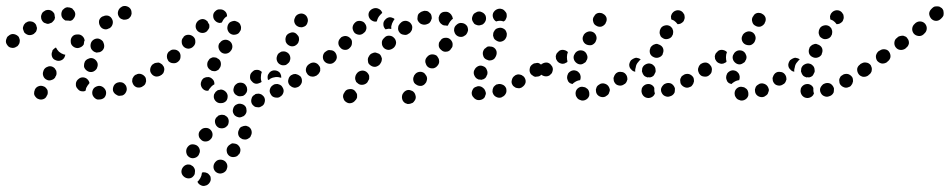

<svg xmlns="http://www.w3.org/2000/svg" viewBox="-42 -307 3142 635"><path d="M71 -1Q70 4 72 8Q74 12 77 15Q80 19 84 20Q92 24 101 21Q110 18 113 9L114 8Q116 4 116 0Q116 -5 115 -9Q113 -13 110 -16Q107 -20 103 -21Q94 -25 86 -22Q77 -19 73 -10V-9Q71 -5 71 -1ZM303 16Q309 9 309 0Q309 -5 307 -9Q305 -13 302 -16Q299 -19 295 -21Q291 -23 286 -23H285Q276 -22 269 -16Q263 -9 263 0Q263 5 265 9Q267 13 270 16Q273 19 277 21Q281 23 286 22H287Q296 22 303 16ZM375 -3Q379 -11 376 -20Q375 -24 372 -27Q369 -31 365 -33Q361 -35 357 -35Q352 -36 348 -34H347Q338 -31 334 -23Q330 -14 332 -6Q334 -1 337 2Q340 5 344 7Q348 10 352 10Q356 10 361 9H362Q371 6 375 -3ZM215 -13Q208 -20 209 -29Q209 -30 209 -31Q210 -40 218 -46Q225 -52 234 -51Q242 -50 247 -45Q253 -39 254 -32Q253 -32 253 -31Q247 -24 243 -16Q242 -11 241 -7Q238 -6 236 -5Q233 -5 230 -5Q221 -5 215 -13ZM436 -26Q439 -29 440 -34Q442 -38 441 -42Q441 -47 439 -51Q434 -59 425 -62Q416 -65 408 -60H407Q403 -58 400 -54Q398 -51 396 -47Q395 -42 395 -38Q396 -33 398 -29Q402 -21 411 -18Q420 -16 428 -20L429 -21Q433 -23 436 -26ZM101 -56Q104 -47 113 -43Q117 -41 121 -41Q126 -41 130 -43Q134 -44 137 -47Q141 -50 142 -55L143 -56Q145 -60 145 -64Q145 -69 144 -73Q142 -77 139 -81Q136 -84 132 -86Q123 -90 115 -86Q106 -83 102 -74V-73Q98 -65 101 -56ZM497 -65Q499 -69 500 -73Q501 -78 500 -82Q499 -86 496 -90Q491 -98 482 -99Q473 -101 465 -95H464Q460 -92 458 -88Q456 -85 455 -80Q454 -76 455 -71Q456 -67 459 -63Q464 -56 473 -54Q482 -53 490 -58L491 -59Q495 -61 497 -65ZM238 -101Q236 -97 236 -92Q235 -88 237 -83Q239 -79 242 -76Q245 -73 249 -71Q257 -67 266 -70Q275 -74 279 -82V-83Q283 -92 280 -100Q276 -109 268 -113Q259 -117 251 -113Q242 -110 238 -102ZM130 -120Q133 -111 142 -108Q150 -104 159 -107Q168 -110 172 -119V-120Q173 -121 173 -123Q174 -124 174 -126Q172 -126 169 -127Q160 -130 153 -136Q147 -142 143 -150Q143 -150 143 -150Q139 -148 136 -145Q133 -143 131 -139V-137Q127 -129 130 -120ZM258 -162Q260 -171 268 -176Q276 -181 285 -179Q294 -176 299 -169Q299 -168 300 -166Q304 -158 302 -149Q299 -140 291 -136Q288 -134 284 -134Q280 -133 277 -133Q273 -135 269 -136Q266 -138 264 -140Q262 -142 260 -145Q256 -153 258 -162ZM216 -148H215Q206 -148 199 -154Q192 -160 192 -169Q191 -179 197 -186Q203 -193 213 -193H214Q223 -194 230 -188Q237 -182 238 -173Q236 -170 236 -167Q235 -163 235 -160Q232 -155 227 -152Q222 -149 216 -148ZM20 -160Q23 -164 23 -168Q24 -172 23 -177Q22 -181 20 -185Q14 -192 5 -194Q-4 -196 -12 -190L-13 -189Q-17 -187 -19 -183Q-21 -179 -22 -175Q-23 -170 -22 -166Q-21 -162 -18 -158Q-13 -150 -4 -149Q5 -147 13 -153H14Q18 -156 20 -160ZM77 -202Q79 -206 80 -211Q81 -215 79 -219Q78 -224 76 -227Q70 -235 61 -236Q52 -238 44 -232H43Q40 -229 37 -225Q35 -221 34 -217Q33 -212 35 -208Q36 -204 38 -200Q44 -193 53 -191Q62 -190 70 -195L71 -196Q74 -199 77 -202ZM286 -240Q284 -231 288 -223Q292 -214 301 -211Q310 -208 318 -213H319Q327 -217 330 -226Q333 -235 329 -243Q325 -252 316 -255Q307 -257 299 -253H298Q289 -249 286 -240ZM138 -260Q138 -260 138 -261Q138 -261 138 -261Q133 -270 125 -273Q116 -276 107 -272L106 -271Q102 -269 99 -266Q96 -262 95 -258Q93 -254 94 -249Q94 -245 96 -241Q98 -237 101 -234Q104 -231 109 -230Q113 -228 117 -228Q122 -229 126 -231H127Q131 -233 134 -237Q137 -240 139 -244Q139 -245 139 -246Q140 -248 140 -249Q139 -251 139 -254Q138 -257 138 -260ZM161 -257Q160 -266 165 -274Q168 -277 172 -280Q175 -282 180 -283Q184 -283 189 -282Q193 -281 197 -279Q198 -278 199 -276Q206 -270 207 -261Q207 -252 201 -245Q199 -242 196 -240Q193 -239 190 -238Q185 -239 180 -239Q178 -239 176 -239Q174 -239 173 -240Q171 -241 170 -242Q162 -248 161 -257ZM349 -271Q346 -262 350 -254Q352 -250 355 -247Q359 -244 363 -243Q367 -241 372 -242Q376 -242 380 -244H381Q385 -246 388 -250Q391 -253 392 -257Q394 -262 393 -266Q393 -271 391 -275Q387 -283 378 -286Q369 -289 361 -285L360 -284Q352 -280 349 -271Z M624 274Q625 269 626 264Q630 262 634 263Q638 263 642 265Q646 266 649 270Q652 273 654 277Q655 281 655 286Q655 290 653 294Q651 298 648 301Q645 304 641 306H640Q631 310 623 306Q614 302 611 294Q613 292 615 290Q621 283 624 274ZM601 250Q599 246 596 243Q592 240 588 238Q584 237 579 237Q570 238 564 245Q558 252 558 261V262Q559 271 566 277Q573 283 582 283Q587 283 591 281Q595 279 598 275Q601 272 602 268Q603 263 603 259V258Q603 254 601 250ZM664 245Q664 254 671 261Q678 267 687 267Q697 266 703 260L704 259Q707 256 708 252Q710 247 710 243Q710 238 708 234Q706 230 703 227Q696 221 687 221Q677 221 671 228L670 229Q664 236 664 245ZM618 186Q615 177 607 173Q598 169 589 171Q581 174 576 183Q572 192 575 201Q577 209 586 214Q594 218 603 215Q612 212 616 204V203Q621 195 618 186ZM708 194Q709 203 717 209Q725 214 734 212Q743 211 748 203H749Q754 195 753 186Q751 177 743 171Q740 169 735 168Q731 167 727 167Q722 168 719 171Q715 173 712 177Q706 185 708 194ZM661 138Q661 129 654 122Q648 116 639 116Q629 116 623 122L622 123Q615 129 615 138Q615 148 622 154Q628 161 637 161Q647 161 653 155L654 154Q661 148 661 138ZM746 138Q748 147 756 151Q760 154 764 154Q769 155 773 154Q777 153 781 150Q785 148 787 144V143Q792 135 790 126Q788 117 780 112Q776 110 772 109Q767 109 763 110Q759 111 755 113Q751 116 749 120V121Q744 129 746 138ZM714 99Q716 90 711 82Q708 78 704 76Q701 73 696 73Q692 72 688 73Q683 74 679 76V77Q671 82 669 91Q668 100 673 108Q676 112 679 114Q683 117 687 117Q692 118 696 117Q701 116 704 114L705 113Q713 108 714 99ZM769 72Q772 68 773 64Q774 60 773 55Q773 51 771 47Q766 39 757 37Q748 34 740 39H739Q731 44 729 53Q726 62 731 70Q733 74 736 76Q740 79 744 80Q749 82 753 81Q758 80 761 78H762Q766 76 769 72ZM833 32Q836 23 832 15Q830 11 826 8Q823 5 819 4Q814 2 810 3Q805 3 801 5V6Q792 10 790 19Q787 28 791 36Q793 40 797 43Q800 46 804 47Q809 48 813 48Q818 48 822 45Q831 41 833 32ZM699 32Q703 30 706 27Q709 23 710 19Q711 15 711 10Q710 1 703 -5Q696 -11 687 -11L686 -10Q681 -10 677 -8Q674 -6 671 -3Q668 1 666 5Q665 9 665 14Q666 23 673 29Q680 35 689 34H690Q695 34 699 32ZM895 0Q898 -9 893 -17Q891 -21 888 -24Q884 -27 880 -28Q876 -30 871 -29Q867 -29 863 -27L862 -26Q854 -22 851 -13Q848 -4 853 4Q855 8 858 11Q862 14 866 15Q870 16 875 16Q879 16 883 14L884 13Q892 9 895 0ZM771 2Q774 -1 775 -6Q776 -10 775 -15Q775 -19 772 -23Q768 -31 759 -33Q750 -35 742 -31L741 -30Q733 -25 731 -16Q728 -7 733 1Q735 5 739 7Q743 10 747 11Q751 12 756 11Q760 11 764 9L765 8Q769 6 771 2ZM629 -13Q623 -19 622 -28V-29Q622 -34 624 -38Q625 -42 628 -45Q631 -49 635 -50Q639 -52 644 -52Q653 -53 660 -46Q667 -40 667 -31V-30Q667 -29 667 -29Q667 -29 667 -28Q659 -24 654 -17Q649 -12 647 -7Q646 -7 646 -7Q646 -7 645 -7Q636 -6 629 -13ZM956 -34Q958 -43 954 -51Q952 -55 948 -57Q944 -60 940 -61Q936 -63 931 -62Q927 -62 923 -59H922Q914 -54 912 -45Q909 -36 914 -28Q916 -24 920 -22Q923 -19 927 -18Q932 -16 936 -17Q941 -18 945 -20Q953 -25 956 -34ZM815 -32Q811 -30 806 -30Q802 -30 798 -32Q794 -34 791 -38Q784 -44 785 -54Q785 -63 792 -69L793 -70Q796 -73 800 -75Q804 -76 809 -76Q813 -76 817 -74Q821 -72 824 -69Q821 -62 821 -54Q820 -45 823 -37V-36Q819 -33 815 -32ZM843 -52Q843 -57 845 -61L846 -62Q850 -70 858 -73Q867 -76 876 -72Q880 -70 883 -67Q886 -63 887 -59Q888 -57 888 -54Q888 -52 888 -49Q887 -50 887 -50Q878 -53 869 -52Q860 -51 852 -47V-46Q848 -44 845 -42Q845 -42 845 -43Q844 -43 844 -44Q843 -48 843 -52ZM1015 -72Q1017 -81 1011 -89Q1009 -93 1005 -95Q1001 -98 997 -98Q993 -99 988 -98Q984 -97 980 -95L979 -94Q972 -89 970 -80Q968 -71 974 -63Q976 -59 980 -57Q984 -54 988 -54Q993 -53 997 -54Q1001 -55 1005 -57L1006 -58Q1013 -63 1015 -72ZM498 -65Q500 -69 501 -74Q502 -78 501 -82Q500 -87 497 -90Q495 -94 491 -96Q487 -99 483 -100Q478 -100 474 -99Q470 -99 466 -96L465 -95Q461 -93 459 -89Q457 -85 456 -81Q455 -77 456 -72Q457 -68 460 -64Q465 -56 474 -55Q483 -53 491 -59H492Q495 -62 498 -65ZM644 -88Q647 -79 655 -75Q658 -72 663 -72Q667 -71 672 -72Q676 -74 680 -76Q683 -79 685 -83L686 -84Q690 -92 688 -101Q686 -110 677 -114Q674 -117 669 -117Q665 -118 660 -117Q656 -115 652 -113Q649 -110 647 -106L646 -105Q642 -97 644 -88ZM874 -106Q877 -97 886 -93Q890 -91 894 -91Q899 -91 903 -92Q907 -94 910 -97Q914 -100 916 -104V-105Q920 -113 917 -122Q914 -131 905 -135Q901 -137 897 -137Q892 -137 888 -136Q884 -134 880 -131Q877 -128 875 -124V-123Q871 -115 874 -106ZM555 -119Q556 -129 550 -136Q543 -143 534 -143Q525 -144 518 -137H517Q514 -134 512 -130Q510 -126 510 -121Q510 -117 511 -113Q513 -108 515 -105Q522 -98 531 -98Q540 -97 547 -103L548 -104Q555 -110 555 -119ZM681 -148Q683 -139 691 -133Q699 -128 708 -130Q717 -132 722 -140L723 -141Q728 -149 726 -158Q724 -167 716 -172Q708 -177 699 -175Q690 -173 685 -165H684Q679 -157 681 -148ZM604 -171Q604 -180 597 -186Q590 -192 581 -192Q571 -192 565 -185V-184Q558 -177 559 -168Q559 -159 566 -152Q573 -146 582 -146Q592 -147 598 -154Q605 -161 604 -171ZM902 -177Q902 -173 903 -169Q905 -164 908 -161Q911 -158 915 -156Q923 -152 932 -155Q941 -159 945 -167V-168Q947 -172 947 -176Q947 -181 946 -185Q944 -189 941 -192Q938 -196 934 -198Q926 -202 917 -198Q908 -195 904 -187V-186Q902 -182 902 -177ZM715 -200Q721 -193 730 -192Q735 -192 739 -193Q743 -194 747 -197Q750 -200 752 -204Q755 -207 755 -212Q755 -213 755 -213Q756 -218 754 -222Q753 -226 750 -230Q747 -233 743 -235Q739 -237 735 -238Q726 -238 718 -233Q711 -227 710 -217Q710 -217 710 -217Q709 -208 715 -200ZM650 -215Q651 -221 650 -226Q646 -231 644 -237Q644 -237 644 -237Q644 -237 643 -237Q637 -244 627 -244Q618 -243 612 -237L611 -236Q605 -229 605 -220Q605 -211 612 -204Q619 -198 628 -198Q637 -198 644 -205V-206Q648 -210 650 -215ZM932 -232Q935 -223 944 -219Q948 -217 952 -217Q957 -216 961 -218Q965 -219 969 -222Q972 -225 974 -229V-230Q978 -238 975 -247Q972 -256 964 -260Q956 -264 947 -261Q938 -258 934 -250V-249Q929 -241 932 -232ZM686 -231H685Q675 -232 669 -239Q663 -245 663 -255Q663 -264 670 -270Q677 -277 686 -276H687Q696 -276 703 -269Q709 -263 709 -253Q706 -252 704 -250Q697 -244 693 -235Q692 -234 691 -232Q690 -232 688 -232Q687 -231 686 -231Z M1332 8Q1330 -1 1322 -6Q1318 -8 1314 -9Q1309 -10 1305 -9Q1301 -8 1297 -5Q1293 -2 1291 2L1290 3Q1286 11 1288 20Q1290 29 1298 34Q1302 36 1306 37Q1311 37 1315 36Q1319 35 1323 33Q1327 30 1329 26L1330 25Q1335 17 1332 8ZM1139 15Q1139 10 1139 6Q1138 1 1135 -2Q1133 -6 1129 -9Q1122 -14 1112 -12Q1103 -11 1098 -3L1097 -1Q1094 3 1093 7Q1092 12 1093 16Q1094 20 1096 24Q1099 28 1102 30Q1110 36 1119 34Q1128 32 1133 25L1135 23Q1138 19 1139 15ZM1544 24Q1535 25 1528 19Q1526 18 1525 16Q1518 10 1518 0Q1519 -9 1525 -16Q1529 -19 1533 -20Q1537 -22 1541 -22Q1546 -22 1550 -20Q1554 -18 1557 -15Q1560 -13 1561 -10Q1563 -7 1564 -3Q1564 -1 1565 1Q1565 5 1563 9Q1562 13 1560 16Q1554 23 1544 24ZM1626 9Q1629 6 1631 2Q1633 -2 1633 -6Q1633 -11 1632 -15Q1628 -24 1620 -27Q1611 -31 1603 -28H1601Q1597 -26 1594 -23Q1590 -20 1589 -16Q1587 -12 1587 -7Q1586 -3 1588 1Q1591 10 1600 14Q1608 18 1617 15L1618 14Q1623 12 1626 9ZM1696 -33Q1698 -42 1693 -50Q1691 -54 1687 -56Q1684 -59 1679 -60Q1675 -61 1671 -61Q1666 -60 1662 -58L1661 -57Q1653 -52 1651 -43Q1648 -34 1653 -26Q1655 -22 1659 -20Q1662 -17 1667 -16Q1671 -15 1675 -15Q1680 -16 1684 -18L1685 -19Q1693 -24 1696 -33ZM1370 -43Q1371 -47 1370 -51Q1369 -56 1366 -59Q1364 -63 1360 -66Q1352 -71 1343 -69Q1334 -67 1329 -59L1328 -58Q1326 -54 1325 -50Q1324 -45 1325 -41Q1326 -36 1328 -33Q1331 -29 1335 -27Q1342 -22 1352 -23Q1361 -25 1366 -33L1367 -34Q1369 -38 1370 -43ZM1179 -47Q1179 -51 1179 -56Q1178 -60 1175 -64Q1173 -67 1169 -70Q1161 -75 1152 -73Q1143 -71 1138 -64L1136 -61Q1134 -58 1133 -53Q1132 -49 1133 -44Q1134 -40 1136 -36Q1139 -33 1143 -30Q1150 -25 1160 -27Q1169 -29 1174 -36L1175 -39Q1178 -42 1179 -47ZM1527 -57Q1523 -65 1526 -74L1527 -75Q1528 -79 1532 -83Q1535 -86 1539 -88Q1543 -90 1547 -90Q1552 -90 1556 -88Q1565 -85 1568 -76Q1572 -68 1569 -59L1568 -58Q1567 -54 1564 -50Q1561 -47 1557 -45Q1555 -45 1553 -44Q1552 -44 1550 -43Q1546 -44 1542 -44Q1541 -44 1540 -44Q1540 -44 1540 -45Q1540 -45 1539 -45Q1531 -48 1527 -57ZM1755 -72Q1757 -81 1752 -89Q1749 -93 1745 -95Q1742 -98 1737 -99Q1733 -99 1729 -98Q1724 -98 1720 -95L1719 -94Q1711 -89 1710 -80Q1708 -71 1713 -63Q1716 -59 1720 -57Q1723 -54 1728 -53Q1732 -53 1737 -54Q1741 -54 1745 -57L1746 -58Q1754 -63 1755 -72ZM1013 -65Q1016 -69 1017 -73Q1017 -78 1017 -82Q1016 -87 1013 -90Q1008 -98 998 -100Q989 -101 982 -96L981 -95Q977 -93 975 -89Q973 -85 972 -81Q971 -77 972 -72Q973 -68 976 -64Q981 -56 990 -55Q999 -53 1007 -59Q1011 -61 1013 -65ZM1410 -99Q1411 -104 1410 -108Q1410 -112 1407 -116Q1405 -120 1402 -123Q1394 -128 1385 -127Q1376 -126 1370 -118L1369 -117Q1366 -113 1365 -109Q1364 -105 1365 -100Q1366 -96 1368 -92Q1370 -88 1374 -85Q1381 -80 1391 -81Q1400 -83 1405 -90L1406 -91Q1409 -95 1410 -99ZM1220 -105Q1221 -109 1221 -114Q1220 -118 1218 -122Q1216 -126 1212 -129Q1208 -131 1204 -132Q1200 -134 1195 -133Q1191 -132 1187 -130Q1183 -128 1180 -124L1179 -122Q1176 -118 1175 -114Q1174 -110 1175 -105Q1175 -101 1177 -97Q1180 -93 1183 -91Q1191 -85 1200 -86Q1209 -88 1215 -95L1216 -97Q1219 -101 1220 -105ZM1072 -117Q1072 -126 1067 -133Q1064 -137 1060 -139Q1056 -141 1051 -141Q1047 -142 1043 -141Q1038 -139 1035 -136H1034Q1027 -130 1026 -121Q1025 -111 1031 -104Q1037 -97 1047 -96Q1056 -95 1063 -101L1064 -102Q1071 -108 1072 -117ZM1556 -123Q1558 -114 1567 -110Q1571 -108 1575 -107Q1580 -107 1584 -108Q1588 -109 1592 -112Q1595 -115 1597 -119L1598 -121Q1602 -129 1600 -138Q1597 -147 1589 -151Q1585 -153 1580 -153Q1576 -154 1571 -153Q1567 -151 1564 -148Q1560 -146 1558 -142L1557 -140Q1553 -132 1556 -123ZM1454 -152Q1455 -156 1455 -161Q1455 -165 1453 -169Q1451 -173 1448 -176Q1441 -183 1431 -182Q1422 -182 1416 -175L1415 -173Q1412 -170 1410 -166Q1409 -162 1409 -157Q1409 -153 1411 -149Q1413 -145 1417 -142Q1424 -135 1433 -136Q1442 -136 1448 -143L1449 -145Q1452 -148 1454 -152ZM1268 -167Q1267 -177 1260 -183Q1254 -189 1244 -189Q1235 -189 1229 -182L1227 -180Q1220 -173 1221 -164Q1221 -155 1228 -148Q1235 -142 1244 -142Q1253 -143 1260 -149L1262 -151Q1268 -158 1268 -167ZM1122 -165Q1123 -175 1116 -181Q1113 -184 1109 -186Q1104 -188 1100 -188Q1096 -188 1091 -186Q1087 -185 1084 -181Q1077 -174 1077 -165Q1077 -156 1084 -149Q1090 -142 1100 -142Q1109 -142 1115 -149L1116 -150Q1122 -156 1122 -165ZM1589 -193Q1588 -189 1590 -185Q1591 -180 1594 -177Q1597 -174 1601 -172Q1609 -167 1618 -170Q1627 -173 1631 -181L1632 -183Q1634 -187 1634 -191Q1635 -196 1633 -200Q1632 -204 1629 -208Q1626 -211 1622 -213Q1614 -217 1605 -214Q1596 -212 1592 -203L1591 -202Q1589 -198 1589 -193ZM1503 -198Q1505 -202 1506 -207Q1506 -211 1505 -215Q1504 -220 1501 -223Q1495 -230 1485 -231Q1476 -232 1469 -226L1468 -225Q1464 -222 1462 -218Q1460 -214 1460 -210Q1459 -205 1461 -201Q1462 -197 1465 -193Q1471 -186 1480 -185Q1489 -184 1496 -190L1498 -191Q1501 -194 1503 -198ZM1318 -204Q1321 -208 1321 -212Q1322 -217 1321 -221Q1320 -225 1317 -229Q1312 -236 1302 -238Q1293 -239 1286 -234L1284 -232Q1280 -229 1278 -225Q1275 -222 1275 -217Q1274 -213 1275 -208Q1276 -204 1279 -200Q1284 -193 1294 -192Q1303 -190 1310 -196L1312 -197Q1316 -200 1318 -204ZM1170 -214Q1170 -223 1165 -229Q1165 -230 1164 -230Q1164 -231 1163 -231Q1163 -231 1163 -232Q1156 -238 1146 -238Q1137 -238 1131 -231L1130 -230Q1124 -223 1124 -214Q1125 -205 1131 -198Q1138 -192 1148 -192Q1157 -193 1163 -200H1164Q1169 -206 1170 -214ZM1233 -210Q1230 -213 1228 -217Q1226 -221 1226 -225V-226Q1225 -235 1232 -242Q1238 -249 1247 -250Q1252 -250 1256 -248Q1260 -247 1263 -244Q1261 -241 1259 -238Q1254 -230 1252 -220Q1252 -216 1252 -211Q1248 -212 1243 -212Q1238 -211 1233 -210ZM1426 -223Q1425 -224 1423 -224Q1421 -225 1420 -226Q1418 -227 1416 -229Q1416 -229 1416 -229Q1413 -232 1411 -236Q1409 -240 1409 -244Q1408 -249 1410 -253Q1411 -257 1414 -261Q1420 -268 1430 -268Q1439 -269 1446 -263Q1448 -261 1450 -259Q1452 -256 1454 -252Q1455 -248 1456 -244Q1455 -244 1455 -244L1453 -243Q1447 -237 1443 -230Q1441 -226 1439 -222Q1439 -222 1438 -222Q1437 -222 1436 -222Q1432 -223 1426 -223ZM1550 -225H1552Q1560 -229 1564 -238Q1567 -246 1564 -255Q1562 -259 1559 -262Q1556 -265 1551 -267Q1547 -269 1543 -269Q1538 -269 1534 -267L1533 -266Q1524 -263 1521 -254Q1517 -245 1521 -237Q1523 -233 1526 -229Q1529 -226 1533 -225Q1537 -223 1542 -223Q1546 -223 1550 -225ZM1378 -231Q1381 -234 1383 -238Q1385 -242 1386 -246Q1386 -251 1385 -255Q1384 -260 1381 -263Q1378 -266 1374 -269Q1370 -271 1366 -271Q1361 -272 1357 -270L1354 -269Q1350 -268 1347 -265Q1343 -263 1341 -259Q1339 -255 1339 -250Q1338 -246 1339 -241Q1342 -233 1350 -228Q1359 -224 1367 -226L1370 -227Q1374 -228 1378 -231ZM1179 -268Q1184 -276 1193 -279Q1202 -282 1210 -278Q1219 -274 1222 -265Q1222 -265 1222 -265Q1222 -264 1222 -264Q1218 -261 1215 -257Q1209 -251 1206 -242Q1205 -239 1204 -236Q1196 -234 1188 -239Q1181 -243 1178 -251Q1175 -260 1179 -268ZM1601 -276Q1610 -280 1618 -277Q1620 -276 1621 -276Q1625 -274 1628 -270Q1631 -267 1633 -263Q1634 -259 1634 -254Q1634 -250 1632 -246Q1631 -243 1629 -240Q1627 -238 1624 -236Q1620 -237 1616 -238Q1607 -239 1599 -236Q1592 -240 1589 -248Q1586 -256 1589 -264Q1593 -272 1601 -276Z M1897 22Q1889 27 1880 25L1878 24Q1874 23 1871 21Q1867 18 1865 14Q1862 10 1862 6Q1861 2 1862 -3Q1864 -12 1872 -17Q1880 -22 1889 -19H1890Q1895 -18 1898 -15Q1902 -13 1904 -9Q1905 -8 1905 -7Q1906 -5 1906 -4Q1907 -1 1907 2Q1907 4 1907 5Q1907 7 1907 8Q1905 17 1897 22ZM2100 17Q2091 16 2085 9Q2084 8 2083 6Q2081 3 2080 -2Q2079 -6 2080 -10Q2080 -15 2083 -19Q2085 -22 2089 -25Q2096 -30 2106 -29Q2115 -27 2120 -20Q2121 -19 2121 -18Q2122 -17 2122 -16Q2122 -13 2122 -9Q2122 -3 2124 2Q2122 5 2121 8Q2119 10 2117 12Q2109 18 2100 17ZM1969 6Q1972 3 1973 -2Q1975 -6 1975 -10Q1974 -15 1972 -19Q1968 -27 1959 -30Q1950 -33 1942 -29L1941 -28Q1937 -26 1934 -23Q1931 -20 1930 -15Q1928 -11 1929 -7Q1929 -2 1931 2Q1935 10 1944 13Q1953 16 1961 12L1962 11Q1966 9 1969 6ZM2184 6Q2187 3 2189 -1Q2190 -5 2190 -10Q2191 -14 2189 -18Q2185 -27 2177 -31Q2168 -34 2160 -31L2158 -30Q2154 -29 2151 -25Q2148 -22 2146 -18Q2144 -14 2144 -10Q2144 -5 2146 -1Q2150 8 2158 11Q2167 15 2175 11H2176Q2181 9 2184 6ZM2248 -26Q2251 -29 2252 -34Q2254 -38 2253 -42Q2253 -47 2251 -51Q2246 -59 2237 -62Q2228 -64 2220 -60L2219 -59Q2215 -57 2212 -54Q2210 -50 2208 -46Q2207 -42 2208 -37Q2208 -33 2210 -29Q2215 -21 2224 -18Q2232 -15 2241 -20H2242Q2246 -22 2248 -26ZM2030 -36Q2032 -40 2033 -44Q2033 -49 2032 -53Q2031 -57 2028 -61Q2025 -65 2021 -67Q2017 -69 2013 -69Q2009 -70 2004 -69Q2000 -68 1996 -65L1995 -64Q1992 -61 1990 -57Q1988 -53 1987 -49Q1987 -45 1988 -40Q1989 -36 1992 -32Q1997 -25 2007 -24Q2016 -23 2023 -29H2024Q2028 -32 2030 -36ZM1834 -46Q1833 -51 1834 -55V-56Q1835 -60 1837 -64Q1840 -68 1843 -70Q1847 -73 1852 -74Q1856 -75 1860 -74Q1865 -73 1868 -71Q1872 -68 1875 -64Q1877 -61 1878 -56Q1879 -52 1878 -48V-46Q1878 -45 1877 -44Q1877 -43 1877 -42Q1868 -41 1860 -36Q1855 -33 1851 -29Q1847 -30 1843 -32Q1840 -34 1837 -38Q1835 -42 1834 -46ZM2089 -56Q2086 -59 2084 -63Q2082 -67 2081 -71Q2081 -75 2082 -80V-81Q2085 -90 2093 -94Q2102 -99 2111 -96Q2115 -95 2118 -92Q2122 -89 2124 -85Q2126 -81 2126 -77Q2127 -72 2126 -68L2125 -67Q2123 -61 2119 -56Q2114 -52 2108 -51Q2103 -52 2098 -51Q2098 -51 2098 -51Q2097 -52 2097 -52Q2093 -53 2089 -56ZM2309 -64Q2312 -68 2312 -73Q2313 -77 2312 -81Q2311 -86 2309 -89Q2303 -97 2294 -99Q2285 -100 2277 -95V-94Q2269 -89 2267 -80Q2266 -71 2271 -63Q2276 -55 2285 -54Q2295 -52 2302 -57L2303 -58Q2307 -61 2309 -64ZM1783 -65Q1785 -69 1786 -74Q1787 -78 1786 -82Q1785 -87 1782 -90Q1777 -98 1768 -100Q1759 -101 1751 -96H1750Q1747 -93 1744 -89Q1742 -85 1741 -81Q1740 -77 1741 -72Q1742 -68 1744 -64Q1750 -57 1759 -55Q1768 -53 1776 -58L1777 -59Q1780 -62 1783 -65ZM2069 -102Q2072 -107 2077 -110Q2074 -113 2071 -114Q2067 -115 2063 -116Q2059 -116 2055 -114Q2050 -112 2047 -109H2046Q2040 -102 2039 -93Q2039 -83 2046 -77Q2048 -74 2052 -72Q2055 -70 2059 -70Q2058 -78 2061 -86V-87Q2063 -96 2069 -102ZM1855 -117Q1855 -113 1857 -108Q1859 -104 1862 -101Q1865 -98 1869 -96Q1873 -94 1878 -94Q1882 -94 1886 -96Q1890 -98 1894 -101Q1897 -104 1898 -108L1899 -109Q1903 -118 1899 -126Q1896 -135 1887 -139Q1878 -142 1870 -139Q1861 -135 1858 -127L1857 -126Q1855 -122 1855 -117ZM1834 -102 1833 -101Q1830 -99 1825 -97Q1821 -96 1817 -96Q1812 -97 1808 -99Q1804 -101 1801 -105Q1799 -108 1797 -112Q1796 -117 1796 -121Q1797 -126 1799 -130Q1801 -133 1805 -136V-137Q1812 -143 1821 -142Q1830 -141 1836 -135V-134Q1833 -127 1833 -118Q1833 -110 1835 -103Q1835 -103 1834 -103Q1834 -102 1834 -102ZM2108 -130Q2111 -122 2120 -118Q2128 -114 2137 -117Q2146 -120 2150 -128V-130Q2154 -138 2151 -147Q2148 -155 2139 -159Q2135 -161 2131 -162Q2126 -162 2122 -160Q2118 -159 2115 -156Q2111 -153 2109 -149V-148Q2105 -139 2108 -130ZM1886 -173Q1889 -164 1897 -160Q1906 -156 1915 -158Q1923 -161 1928 -169V-170Q1933 -179 1930 -188Q1927 -197 1919 -201Q1910 -205 1902 -202Q1893 -199 1888 -191V-190Q1883 -182 1886 -173ZM2140 -204Q2139 -199 2140 -195Q2141 -191 2143 -187Q2146 -183 2150 -181Q2157 -176 2166 -178Q2176 -180 2181 -188V-189Q2184 -192 2184 -197Q2185 -201 2184 -206Q2183 -210 2181 -214Q2178 -217 2175 -220Q2167 -225 2158 -223Q2148 -221 2143 -213V-212Q2140 -208 2140 -204ZM1920 -235Q1922 -226 1930 -222Q1938 -217 1947 -219Q1956 -222 1961 -230V-231Q1966 -239 1964 -248Q1961 -257 1953 -261Q1949 -264 1945 -264Q1941 -265 1936 -264Q1932 -263 1928 -260Q1925 -257 1923 -253L1922 -252Q1917 -244 1920 -235ZM2181 -263 2182 -264Q2187 -271 2197 -273Q2206 -274 2213 -269Q2217 -266 2219 -262Q2222 -259 2222 -254Q2223 -250 2222 -245Q2221 -241 2219 -237L2218 -236Q2215 -232 2209 -229Q2204 -227 2199 -227Q2194 -234 2187 -239Q2183 -241 2178 -243Q2177 -248 2177 -253Q2178 -258 2181 -263Z M2423 22Q2415 27 2406 25L2404 24Q2400 23 2397 21Q2393 18 2391 14Q2388 10 2388 6Q2387 2 2388 -3Q2390 -12 2398 -17Q2406 -22 2415 -19H2416Q2421 -18 2424 -15Q2428 -13 2430 -9Q2431 -8 2431 -7Q2432 -5 2432 -4Q2433 -1 2433 2Q2433 4 2433 5Q2433 7 2433 8Q2431 17 2423 22ZM2626 17Q2617 16 2611 9Q2610 8 2609 6Q2607 3 2606 -2Q2605 -6 2606 -10Q2606 -15 2609 -19Q2611 -22 2615 -25Q2622 -30 2632 -29Q2641 -27 2646 -20Q2647 -19 2647 -18Q2648 -17 2648 -16Q2648 -13 2648 -9Q2648 -3 2650 2Q2648 5 2647 8Q2645 10 2643 12Q2635 18 2626 17ZM2495 6Q2498 3 2499 -2Q2501 -6 2501 -10Q2500 -15 2498 -19Q2494 -27 2485 -30Q2476 -33 2468 -29L2467 -28Q2463 -26 2460 -23Q2457 -20 2456 -15Q2454 -11 2455 -7Q2455 -2 2457 2Q2461 10 2470 13Q2479 16 2487 12L2488 11Q2492 9 2495 6ZM2710 6Q2713 3 2715 -1Q2716 -5 2716 -10Q2717 -14 2715 -18Q2711 -27 2703 -31Q2694 -34 2686 -31L2684 -30Q2680 -29 2677 -25Q2674 -22 2672 -18Q2670 -14 2670 -10Q2670 -5 2672 -1Q2676 8 2684 11Q2693 15 2701 11H2702Q2707 9 2710 6ZM2774 -26Q2777 -29 2778 -34Q2780 -38 2779 -42Q2779 -47 2777 -51Q2772 -59 2763 -62Q2754 -64 2746 -60L2745 -59Q2741 -57 2738 -54Q2736 -50 2734 -46Q2733 -42 2734 -37Q2734 -33 2736 -29Q2741 -21 2750 -18Q2758 -15 2767 -20H2768Q2772 -22 2774 -26ZM2556 -36Q2558 -40 2559 -44Q2559 -49 2558 -53Q2557 -57 2554 -61Q2551 -65 2547 -67Q2543 -69 2539 -69Q2535 -70 2530 -69Q2526 -68 2522 -65L2521 -64Q2518 -61 2516 -57Q2514 -53 2513 -49Q2513 -45 2514 -40Q2515 -36 2518 -32Q2523 -25 2533 -24Q2542 -23 2549 -29H2550Q2554 -32 2556 -36ZM2360 -46Q2359 -51 2360 -55V-56Q2361 -60 2363 -64Q2366 -68 2369 -70Q2373 -73 2378 -74Q2382 -75 2386 -74Q2391 -73 2394 -71Q2398 -68 2401 -64Q2403 -61 2404 -56Q2405 -52 2404 -48V-46Q2404 -45 2403 -44Q2403 -43 2403 -42Q2394 -41 2386 -36Q2381 -33 2377 -29Q2373 -30 2369 -32Q2366 -34 2363 -38Q2361 -42 2360 -46ZM2615 -56Q2612 -59 2610 -63Q2608 -67 2607 -71Q2607 -75 2608 -80V-81Q2611 -90 2619 -94Q2628 -99 2637 -96Q2641 -95 2644 -92Q2648 -89 2650 -85Q2652 -81 2652 -77Q2653 -72 2652 -68L2651 -67Q2649 -61 2645 -56Q2640 -52 2634 -51Q2629 -52 2624 -51Q2624 -51 2624 -51Q2623 -52 2623 -52Q2619 -53 2615 -56ZM2835 -64Q2838 -68 2838 -73Q2839 -77 2838 -81Q2837 -86 2835 -89Q2829 -97 2820 -99Q2811 -100 2803 -95V-94Q2795 -89 2793 -80Q2792 -71 2797 -63Q2802 -55 2811 -54Q2821 -52 2828 -57L2829 -58Q2833 -61 2835 -64ZM2309 -65Q2311 -69 2312 -74Q2313 -78 2312 -82Q2311 -87 2308 -90Q2303 -98 2294 -100Q2285 -101 2277 -96H2276Q2273 -93 2270 -89Q2268 -85 2267 -81Q2266 -77 2267 -72Q2268 -68 2270 -64Q2276 -57 2285 -55Q2294 -53 2302 -58L2303 -59Q2306 -62 2309 -65ZM2595 -102Q2598 -107 2603 -110Q2600 -113 2597 -114Q2593 -115 2589 -116Q2585 -116 2581 -114Q2576 -112 2573 -109H2572Q2566 -102 2565 -93Q2565 -83 2572 -77Q2574 -74 2578 -72Q2581 -70 2585 -70Q2584 -78 2587 -86V-87Q2589 -96 2595 -102ZM2381 -117Q2381 -113 2383 -108Q2385 -104 2388 -101Q2391 -98 2395 -96Q2399 -94 2404 -94Q2408 -94 2412 -96Q2416 -98 2420 -101Q2423 -104 2424 -108L2425 -109Q2429 -118 2425 -126Q2422 -135 2413 -139Q2404 -142 2396 -139Q2387 -135 2384 -127L2383 -126Q2381 -122 2381 -117ZM2360 -102 2359 -101Q2356 -99 2351 -97Q2347 -96 2343 -96Q2338 -97 2334 -99Q2330 -101 2327 -105Q2325 -108 2323 -112Q2322 -117 2322 -121Q2323 -126 2325 -130Q2327 -133 2331 -136V-137Q2338 -143 2347 -142Q2356 -141 2362 -135V-134Q2359 -127 2359 -118Q2359 -110 2361 -103Q2361 -103 2360 -103Q2360 -102 2360 -102ZM2634 -130Q2637 -122 2646 -118Q2654 -114 2663 -117Q2672 -120 2676 -128V-130Q2680 -138 2677 -147Q2674 -155 2665 -159Q2661 -161 2657 -162Q2652 -162 2648 -160Q2644 -159 2641 -156Q2637 -153 2635 -149V-148Q2631 -139 2634 -130ZM2412 -173Q2415 -164 2423 -160Q2432 -156 2441 -158Q2449 -161 2454 -169V-170Q2459 -179 2456 -188Q2453 -197 2445 -201Q2436 -205 2428 -202Q2419 -199 2414 -191V-190Q2409 -182 2412 -173ZM2666 -204Q2665 -199 2666 -195Q2667 -191 2669 -187Q2672 -183 2676 -181Q2683 -176 2692 -178Q2702 -180 2707 -188V-189Q2710 -192 2710 -197Q2711 -201 2710 -206Q2709 -210 2707 -214Q2704 -217 2701 -220Q2693 -225 2684 -223Q2674 -221 2669 -213V-212Q2666 -208 2666 -204ZM2446 -235Q2448 -226 2456 -222Q2464 -217 2473 -219Q2482 -222 2487 -230V-231Q2492 -239 2490 -248Q2487 -257 2479 -261Q2475 -264 2471 -264Q2467 -265 2462 -264Q2458 -263 2454 -260Q2451 -257 2449 -253L2448 -252Q2443 -244 2446 -235ZM2707 -263 2708 -264Q2713 -271 2723 -273Q2732 -274 2739 -269Q2743 -266 2745 -262Q2748 -259 2748 -254Q2749 -250 2748 -245Q2747 -241 2745 -237L2744 -236Q2741 -232 2735 -229Q2730 -227 2725 -227Q2720 -234 2713 -239Q2709 -241 2704 -243Q2703 -248 2703 -253Q2704 -258 2707 -263Z M2838 -66Q2841 -70 2841 -74Q2842 -79 2841 -83Q2840 -87 2838 -91Q2832 -99 2823 -100Q2814 -102 2806 -96L2803 -94Q2799 -91 2797 -88Q2795 -84 2794 -79Q2793 -75 2794 -71Q2795 -66 2798 -63Q2803 -55 2812 -53Q2821 -52 2829 -57L2832 -60Q2836 -62 2838 -66ZM2903 -118Q2904 -127 2899 -135Q2894 -143 2884 -144Q2875 -145 2868 -140L2864 -138Q2857 -132 2855 -123Q2854 -114 2859 -106Q2865 -99 2874 -97Q2883 -96 2891 -101L2894 -104Q2901 -109 2903 -118ZM2964 -163Q2965 -173 2959 -180Q2957 -184 2953 -186Q2949 -188 2945 -189Q2940 -189 2936 -188Q2931 -187 2928 -185L2925 -182Q2917 -177 2916 -167Q2915 -158 2920 -151Q2926 -143 2935 -142Q2944 -141 2952 -146L2955 -149Q2962 -154 2964 -163ZM3023 -211Q3024 -220 3018 -228Q3012 -235 3003 -236Q2994 -237 2986 -231L2983 -228Q2976 -222 2975 -213Q2974 -204 2980 -196Q2986 -189 2996 -188Q3005 -187 3012 -193L3015 -196Q3022 -202 3023 -211ZM3078 -255Q3079 -259 3079 -264Q3079 -268 3078 -272Q3076 -277 3073 -280Q3069 -283 3065 -285Q3061 -286 3057 -286Q3052 -286 3048 -285Q3044 -283 3041 -280L3038 -277Q3031 -270 3031 -261Q3032 -252 3038 -245Q3045 -238 3054 -238Q3063 -238 3070 -245L3073 -248Q3076 -251 3078 -255Z"/></svg>

Font: FRB American Cursive Guidelines Dotted Extrabold
Style: Bold Italic
Weight: 800
Italic angle: -25°
Version: Version 2.0;Modular Font Editor K font №1